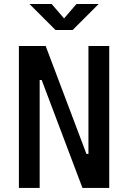

<svg xmlns="http://www.w3.org/2000/svg" viewBox="-20 -918 626 938"><path d="M382.8 0 183.6 -527.3H138.7V-693.4H203.1L402.3 -166H426.8V0ZM72.3 0V-693.4H173.8V0ZM412.1 0V-693.4H513.7V0ZM251 -771.5 124 -898.4H232.4L297.9 -822.3H288.1L353.5 -898.4H461.9L335 -771.5Z"/></svg>

Font: Cascadia Code
Style: Regular
Weight: 400
Designer: Aaron Bell
Foundry: Saja Typeworks
Version: Version 2404.023